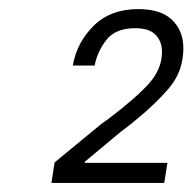

<svg xmlns="http://www.w3.org/2000/svg" viewBox="-20 -779 423 422"><path d="M100 -422 202 -506 220 -519Q278 -563 307 -595Q336 -627 336 -665Q336 -688 322 -702.5Q308 -717 277 -717Q234 -717 214 -691.5Q194 -666 188 -635H140Q149 -686 186 -722.5Q223 -759 284 -759Q334 -759 358.5 -735Q383 -711 383 -673Q383 -623 352 -586Q321 -549 266 -505L245 -489L167 -424L166 -421H348L341 -377H93Z"/></svg>

Font: Be Vietnam Light
Style: Italic
Weight: 300
Italic angle: -9.222°
Designer: Gabriel Lam
Foundry: TypeRant
Version: Version 3.000